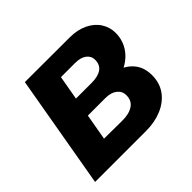

<svg xmlns="http://www.w3.org/2000/svg" viewBox="-128 -675 830 830"><g transform="rotate(-45 287.0 -260.0)"><path d="M112 -520 386.2 -519.4Q432.8 -519.4 468 -502.4Q503.2 -485.4 521.7 -456.4Q540.2 -427.4 540.2 -393.2Q540.2 -345 512.5 -307.9Q484.8 -270.8 433.4 -251.2L434.2 -273Q477.4 -256.8 499.8 -226.8Q522.2 -196.8 522.2 -152.2Q522.2 -104.2 497.1 -70Q472 -35.8 429 -17.9Q386 0 334.2 0H21.4ZM148.8 -105.4 291 -104.2Q332.2 -103.6 357.3 -119.8Q382.4 -136 382.4 -169.8Q382.4 -194.2 363 -209.6Q343.6 -225 309.6 -225H155.2L170.2 -313.4H313.8Q353.6 -313.4 374.4 -328.4Q395.2 -343.4 395.2 -373.2Q395.2 -396.4 376.5 -410.6Q357.8 -424.8 324.6 -424.8H204.6L243.6 -459.6L175.8 -74.8Z"/></g></svg>

Font: Fixel Italic Variable 20240409 Display Thin
Style: Italic
Weight: 100
Italic angle: -10°
Designer: AlfaBravo + MacPaw
Foundry: Kyrylo Tkachov, Marchela Mozhyna, Serhii Makarenko, Maria Weinstein, Zakhar Kryvoshyya
Version: Version 1.211;Glyphs 3.2 (3225)